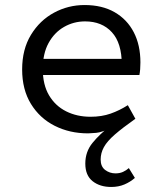

<svg xmlns="http://www.w3.org/2000/svg" viewBox="-20 -518 640 763"><path d="M422 225Q377 225 348 202Q319 179 319 132Q319 85 347.5 50Q376 15 419 -18L424 -11Q385 8 362 10Q339 12 330 12Q257 12 197.5 -18Q138 -48 103 -105Q68 -162 68 -242Q68 -322 103 -379.5Q138 -437 194.5 -467.5Q251 -498 316 -498Q386 -498 435.5 -469.5Q485 -441 511.5 -390Q538 -339 538 -270Q538 -256 537 -243Q536 -230 534 -220H123V-284H485L464 -261Q464 -347 424.5 -390Q385 -433 318 -433Q273 -433 234.5 -411Q196 -389 173 -347Q150 -305 150 -244Q150 -181 175 -139Q200 -97 243 -75.5Q286 -54 340 -54Q384 -54 419.5 -66.5Q455 -79 488 -100L518 -46Q467 -10 436.5 16.5Q406 43 393 66.5Q380 90 380 116Q380 144 398 157.5Q416 171 439 171Q456 171 469 165Q482 159 492 150L516 189Q498 205 474.5 215Q451 225 422 225Z"/></svg>

Font: Source Code Pro
Style: Regular
Weight: 400
Monospace: yes
Designer: Paul D. Hunt, Teo Tuominen
Foundry: Adobe Systems Incorporated
Version: Version 1.018;hotconv 1.0.116;makeotfexe 2.5.65601